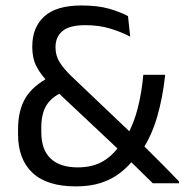

<svg xmlns="http://www.w3.org/2000/svg" viewBox="-20 -670 674 702"><path d="M634.5 0H538.5Q529.5 -9 514 -24Q498.5 -39 481.5 -56Q464.5 -73 449.5 -87.2Q434.5 -101.5 427 -109.5L416 -121L174 -348.5L162 -363Q129.5 -396 113.8 -426.2Q98 -456.5 98 -497V-500.5Q98 -570 142 -610Q186 -650 278 -650Q337.5 -650 379.2 -638Q421 -626 448 -611L456 -536Q424 -553 383 -565.5Q342 -578 292.5 -578Q234 -578 208.5 -556.5Q183 -535 183 -498V-495.5Q183 -467 197.8 -443Q212.5 -419 241.5 -391L466.5 -177L486 -155.5Q500.5 -142 515 -127.5Q529.5 -113 544.5 -98Q559.5 -83 574.8 -67.8Q590 -52.5 605 -37Q620 -21.5 634.5 -6.5ZM257.5 11.5Q152 11.5 99 -38Q46 -87.5 46 -179V-197.5Q46 -266 72.8 -311.2Q99.5 -356.5 164 -390L207.5 -332.5Q166.5 -313.5 148.8 -283.2Q131 -253 131 -204V-186.5Q131 -123 165 -90.5Q199 -58 264.5 -58Q319.5 -58 357.8 -81Q396 -104 423.5 -147L444.5 -174Q469.5 -219 483.8 -275Q498 -331 504 -396.5H584Q575 -313 554.8 -243.5Q534.5 -174 500 -121.5L478 -98.5Q452.5 -64 421 -39.2Q389.5 -14.5 349.5 -1.5Q309.5 11.5 257.5 11.5Z"/></svg>

Font: Anek Malayalam Medium
Style: Regular
Weight: 400
Version: Version 1.003